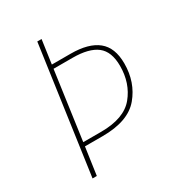

<svg xmlns="http://www.w3.org/2000/svg" viewBox="-164 -788 828 894"><g transform="rotate(-30 250.0 -340.5)"><path d="M469 -390Q469 -289 409.5 -218Q350 -147 212 -147H117L96 0H73L169 -681H192L174 -554H275Q371 -554 420 -514.5Q469 -475 469 -390ZM446 -390Q446 -467 403.5 -500Q361 -533 273 -533H171L120 -168H216Q340 -168 393 -232.5Q446 -297 446 -390Z"/></g></svg>

Font: Fira Sans Condensed Thin
Style: Italic
Weight: 250
Width: 3
Italic angle: -8°
Designer: Carrois Corporate & Edenspiekermann AG
Foundry: Carrois Corporate GbR & Edenspiekermann AG
Version: Version 4.203